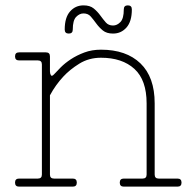

<svg xmlns="http://www.w3.org/2000/svg" viewBox="-20 -695 708 715"><path d="M166 -429Q166 -421 169.5 -415Q173 -409 182 -419Q191 -429 206.5 -444.5Q222 -460 244 -474.5Q266 -489 294 -499.5Q322 -510 356 -510Q450 -510 503 -459Q556 -408 556 -310V-45Q556 -30 571 -30H641Q656 -30 656 -15Q656 0 641 0H441Q426 0 426 -15Q426 -30 441 -30H511Q526 -30 526 -45V-310Q526 -397 480.5 -438.5Q435 -480 356 -480Q311 -480 275.5 -458Q240 -436 216 -410Q187 -379 166 -340V-45Q166 -30 181 -30H251Q266 -30 266 -15Q266 0 251 0H51Q36 0 36 -15Q36 -30 51 -30H121Q136 -30 136 -45V-455Q136 -470 121 -470H51Q36 -470 36 -485Q36 -500 51 -500H151Q166 -500 166 -485ZM291 -645Q276 -645 263.5 -632Q251 -619 251 -585Q251 -570 236 -570Q221 -570 221 -585Q221 -630 241 -652.5Q261 -675 291 -675Q315 -675 329 -663.5Q343 -652 353.5 -637.5Q364 -623 374 -611.5Q384 -600 401 -600Q416 -600 428.5 -613Q441 -626 441 -660Q441 -675 456 -675Q471 -675 471 -660Q471 -615 451 -592.5Q431 -570 401 -570Q377 -570 363 -581.5Q349 -593 338.5 -607.5Q328 -622 318 -633.5Q308 -645 291 -645Z"/></svg>

Font: Nixie One
Style: Regular
Weight: 400
Designer: Jovanny Lemonad
Foundry: Jovanny Lemonad
Version: Version 1.000 2011 initial release